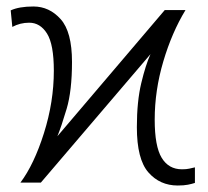

<svg xmlns="http://www.w3.org/2000/svg" viewBox="-20 -563 640 592"><path d="M581 1V-47Q572 -45 563.5 -43Q555 -41 541 -41Q500 -41 478.5 -76.5Q457 -112 457 -194Q457 -284 483.5 -373.5Q510 -463 552 -532H488L157 -143Q169 -172 185.5 -227.5Q202 -283 202 -372Q202 -465 167 -504Q132 -543 83 -543Q39 -543 13 -531L18 -480Q42 -493 70 -493Q104 -493 125 -459.5Q146 -426 146 -345Q146 -249 115.5 -152.5Q85 -56 43 0H106L444 -396Q429 -363 415.5 -306.5Q402 -250 402 -171Q402 -72 437.5 -31.5Q473 9 528 9Q547 9 559.5 6.5Q572 4 581 1Z"/></svg>

Font: Noto Sans Mono UI Light
Style: Regular
Weight: 300
Designer: Monotype Design team
Foundry: Monotype Imaging Inc.
Version: 1.000